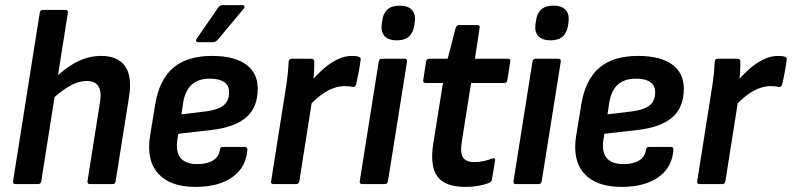

<svg xmlns="http://www.w3.org/2000/svg" viewBox="-20 -722 3106 753"><path d="M40.4 0Q29.3 0 31.3 -11.8L135.9 -671.9Q137.9 -683 147.7 -683H236Q248.2 -683 246.2 -671.9L141.9 -11.8Q139.9 0 130.1 0ZM333.3 0Q321.7 0 323.1 -11.1L372.3 -322.4Q385.8 -404.4 319.4 -404.4Q288.1 -404.4 254.7 -385.6Q221.2 -366.9 176.8 -326.3L182.2 -403.4Q230.3 -452.1 277.9 -477.4Q325.5 -502.7 376.5 -502.7Q442.5 -502.7 471 -461.8Q499.4 -420.9 485.4 -337.9L433.4 -11.1Q431.7 0 422 0Z M746.3 11Q647.4 11 600.2 -41.4Q553 -93.8 568.8 -190.9L589 -314.4Q605.3 -410.4 659.8 -456.5Q714.2 -502.7 811.3 -502.7Q898.8 -502.7 944.8 -469.3Q990.8 -435.9 990.8 -374.8Q990.8 -300.6 945.4 -261.5Q900 -222.5 808.3 -212.1L679.2 -197.3L675.3 -172.7Q668.6 -125.2 688.8 -101.8Q709 -78.4 754.4 -78.4Q792.4 -78.4 815.7 -92.9Q839.1 -107.3 842.1 -133.9Q843.4 -145.7 853.8 -145.7H939.7Q950.8 -145.7 950.1 -134.6Q945.3 -65.4 891.2 -27.2Q837.2 11 746.3 11ZM691.6 -273.7 790.9 -285.5Q837 -292.1 857.8 -309.7Q878.5 -327.4 878.5 -360.6Q878.5 -386.3 859.5 -399.9Q840.5 -413.5 803.6 -413.5Q757.2 -413.5 731.5 -389.8Q705.8 -366.1 698.2 -318.4ZM756.8 -556.6Q751.3 -556.6 749.3 -560.9Q747.3 -565.1 751.3 -570.1L834.1 -690Q840.9 -701.8 852.4 -701.8H930.8Q936.8 -701.8 938.5 -697.4Q940.2 -693 935.5 -687.7L835.4 -567.8Q826.2 -556.6 815.4 -556.6Z M1053.4 0Q1041.3 0 1043.3 -11.1L1099.9 -369Q1104.9 -399.1 1107.9 -426.8Q1111 -454.5 1112 -479.9Q1112.7 -491.7 1124.4 -491.7H1201.4Q1212.2 -491.7 1212.5 -481.1Q1212.9 -462.6 1211.6 -439.9Q1210.3 -417.2 1207 -397.2L1207.2 -349L1153.9 -11.1Q1151.5 0 1142.1 0ZM1190 -303.7 1199 -401.2Q1222.3 -428.9 1248.5 -452Q1274.7 -475.1 1303.2 -488.9Q1331.8 -502.7 1360 -502.7Q1378.4 -502.7 1387.4 -499.3Q1392.5 -497.6 1393.8 -494.5Q1395.1 -491.5 1394.1 -485.8Q1391.4 -464.2 1386.6 -438.9Q1381.9 -413.6 1376.2 -390.3Q1372.8 -378.9 1362.7 -381.2Q1356.1 -382.8 1348.6 -383.5Q1341.1 -384.2 1330.1 -384.2Q1307.7 -384.2 1283.6 -374.6Q1259.5 -365 1235.8 -346.8Q1212 -328.6 1190 -303.7Z M1401.1 0Q1389 0 1391 -11.8L1465.3 -480.5Q1467.7 -491.7 1477.8 -491.7H1565.8Q1578 -491.7 1576.3 -480.5L1501.6 -11.8Q1499.3 0 1489.8 0ZM1536.2 -563.8Q1504.1 -563.8 1488.9 -579.8Q1473.6 -595.9 1476.6 -625.2L1479 -639.2Q1482.1 -668.8 1499.2 -684.4Q1516.3 -699.9 1547.4 -699.9Q1579.5 -699.9 1594.8 -683.9Q1610.1 -667.9 1607 -639.2L1605.3 -625.2Q1601.5 -595.6 1584.8 -579.7Q1568 -563.8 1536.2 -563.8Z M1805 11Q1724.7 11 1695.1 -30.3Q1665.6 -71.6 1679.1 -158.3L1717.3 -396.5H1649.6Q1638.1 -396.5 1639.8 -407.6L1651 -480.5Q1653.3 -491.7 1663.4 -491.7H1735.7L1766.9 -612.2Q1770.9 -623.7 1780.4 -623.7H1852.1Q1863.9 -623.7 1860.9 -611.9L1842.6 -491.7H1971.4Q1984.2 -491.7 1981.2 -480.5L1969.6 -407.6Q1968.2 -396.5 1958.2 -396.5H1827.6L1791.1 -166Q1784.1 -122.4 1795.9 -104.3Q1807.7 -86.3 1840.7 -86.3Q1858.5 -86.3 1876.2 -90.1Q1893.9 -93.8 1910 -100.1Q1916 -102.5 1919.1 -100.1Q1922.1 -97.8 1921.4 -91.7L1909.2 -17.8Q1908.2 -9 1898 -4.6Q1878.6 2.7 1855.4 6.9Q1832.2 11 1805 11Z M2004.1 0Q1992 0 1994 -11.8L2068.3 -480.5Q2070.7 -491.7 2080.8 -491.7H2168.8Q2181 -491.7 2179.3 -480.5L2104.6 -11.8Q2102.3 0 2092.8 0ZM2139.2 -563.8Q2107.1 -563.8 2091.9 -579.8Q2076.6 -595.9 2079.6 -625.2L2082 -639.2Q2085.1 -668.8 2102.2 -684.4Q2119.3 -699.9 2150.4 -699.9Q2182.5 -699.9 2197.8 -683.9Q2213.1 -667.9 2210 -639.2L2208.3 -625.2Q2204.5 -595.6 2187.8 -579.7Q2171 -563.8 2139.2 -563.8Z M2417.3 11Q2318.4 11 2271.2 -41.4Q2224 -93.8 2239.8 -190.9L2260 -314.4Q2276.3 -410.4 2330.8 -456.5Q2385.2 -502.7 2482.3 -502.7Q2569.8 -502.7 2615.8 -469.3Q2661.8 -435.9 2661.8 -374.8Q2661.8 -300.6 2616.4 -261.5Q2571 -222.5 2479.3 -212.1L2350.2 -197.3L2346.3 -172.7Q2339.6 -125.2 2359.8 -101.8Q2380 -78.4 2425.4 -78.4Q2463.4 -78.4 2486.7 -92.9Q2510.1 -107.3 2513.1 -133.9Q2514.4 -145.7 2524.8 -145.7H2610.7Q2621.8 -145.7 2621.1 -134.6Q2616.3 -65.4 2562.2 -27.2Q2508.2 11 2417.3 11ZM2362.6 -273.7 2461.9 -285.5Q2508 -292.1 2528.8 -309.7Q2549.5 -327.4 2549.5 -360.6Q2549.5 -386.3 2530.5 -399.9Q2511.5 -413.5 2474.6 -413.5Q2428.2 -413.5 2402.5 -389.8Q2376.8 -366.1 2369.2 -318.4Z M2724.4 0Q2712.3 0 2714.3 -11.1L2770.9 -369Q2775.9 -399.1 2778.9 -426.8Q2782 -454.5 2783 -479.9Q2783.7 -491.7 2795.4 -491.7H2872.4Q2883.2 -491.7 2883.5 -481.1Q2883.9 -462.6 2882.6 -439.9Q2881.3 -417.2 2878 -397.2L2878.2 -349L2824.9 -11.1Q2822.5 0 2813.1 0ZM2861 -303.7 2870 -401.2Q2893.3 -428.9 2919.5 -452Q2945.7 -475.1 2974.2 -488.9Q3002.8 -502.7 3031 -502.7Q3049.4 -502.7 3058.4 -499.3Q3063.5 -497.6 3064.8 -494.5Q3066.1 -491.5 3065.1 -485.8Q3062.4 -464.2 3057.6 -438.9Q3052.9 -413.6 3047.2 -390.3Q3043.8 -378.9 3033.7 -381.2Q3027.1 -382.8 3019.6 -383.5Q3012.1 -384.2 3001.1 -384.2Q2978.7 -384.2 2954.6 -374.6Q2930.5 -365 2906.8 -346.8Q2883 -328.6 2861 -303.7Z"/></svg>

Font: Sofia Sans Semi Condensed
Style: Italic
Weight: 400
Italic angle: -9°
Designer: Botio Nikoltchev, Ani Petrova
Foundry: lettersoup
Version: Version 4.101